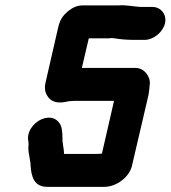

<svg xmlns="http://www.w3.org/2000/svg" viewBox="-20 -697 663 746"><path d="M572 -670H533C503 -670 471 -679 440 -676H300C281 -676 262 -668 245 -654C220 -633 212 -617 205 -586L156 -372C153 -357 154 -341 163 -326C177 -301 203 -293 244 -303C248 -304 251 -304 253 -304C259 -305 265 -305 270 -305H423L376 -100C373 -100 359 -99 356 -99H229C228 -113 228 -115 225 -133C221 -151 224 -171 221 -189C219 -220 193 -251 148 -236C119 -227 86 -194 89 -155C90 -149 91 -144 91 -137L90 -119C91 -98 99 -71 99 -51C102 -12 112 29 163 29H385C433 29 483 -9 493 -54L557 -328C559 -338 561 -360 562 -370C565 -400 540 -433 507 -433H298L325 -548H395C401 -548 407 -548 412 -549C415 -549 420 -549 425 -548C448 -544 477 -542 503 -542H542C576 -542 613 -572 621 -606C629 -640 606 -670 572 -670Z"/></svg>

Font: Electronic
Style: SuThkIt
Weight: 900
Version: Version 1.011